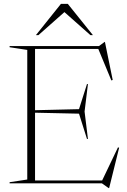

<svg xmlns="http://www.w3.org/2000/svg" viewBox="-20 -955 664 1000"><path d="M30 0V-6L122 -20V-695L30 -709V-715H495.5L524.5 -736.5H526.5L567 -538.5L560 -536L492 -700H162.5V-381L391.5 -386.5L433 -517H438L420.5 -374L438 -231.5H433L391.5 -363L162.5 -368V-15H512L594.5 -187.5L600.5 -185.5L548.5 24.5H545.5L511 0ZM451 -772 315.5 -892 180 -772H167L297.5 -935H333L464 -772Z"/></svg>

Font: Newsreader Display ExtraLight
Style: Regular
Weight: 275
Designer: Hugues Gentile
Foundry: Production Type
Version: Version 1.002